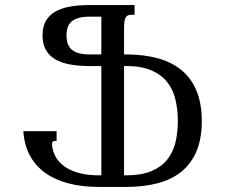

<svg xmlns="http://www.w3.org/2000/svg" viewBox="-20 -736 899 767"><path d="M517.6 -715.8V-676.8H503.4Q496.1 -676.8 491 -674.6Q485.8 -672.4 482.4 -666.7Q479 -661.1 477.3 -650.9Q475.6 -640.6 475.6 -624.5V-518.6H483.9Q555.7 -518.6 612.1 -502.7Q668.5 -486.8 707 -454.1Q745.6 -421.4 765.9 -371.3Q786.1 -321.3 786.1 -252.4Q786.1 -183.6 765.9 -134Q745.6 -84.5 707 -52.2Q668.5 -20 612.1 -4.6Q555.7 10.7 483.9 10.7H374.5Q309.1 10.7 255.4 -2.9Q201.7 -16.6 162.4 -44.2Q123 -71.8 100.1 -113.5Q77.1 -155.3 73.2 -211.9H206.1V-172.9H198.2Q189.9 -172.9 188.5 -165.8Q187 -158.7 189 -147.9Q193.4 -122.1 207.5 -101.3Q221.7 -80.6 245.4 -65.9Q269 -51.3 301.5 -43.5Q334 -35.6 374.5 -35.6H384.8V-472.2H337.4Q292 -472.2 257.1 -479Q222.2 -485.8 198.5 -500.5Q174.8 -515.1 162.4 -538.3Q149.9 -561.5 149.9 -594.7Q149.9 -627.9 162.4 -650.9Q174.8 -673.8 198.5 -688.2Q222.2 -702.6 257.1 -709.2Q292 -715.8 337.4 -715.8ZM483.9 -35.6Q543.9 -35.6 583.7 -52Q623.5 -68.4 647.2 -97.4Q670.9 -126.5 680.7 -166.3Q690.4 -206.1 690.4 -252.4Q690.4 -298.8 680.7 -339.1Q670.9 -379.4 647.2 -408.9Q623.5 -438.5 583.7 -455.3Q543.9 -472.2 483.9 -472.2H475.6V-35.6ZM245.6 -594.7Q245.6 -577.1 250.2 -563Q254.9 -548.8 265.6 -538.8Q276.4 -528.8 293.9 -523.7Q311.5 -518.6 337.4 -518.6H384.8V-669.4H337.4Q311.5 -669.4 293.9 -664.3Q276.4 -659.2 265.6 -649.7Q254.9 -640.1 250.2 -626.2Q245.6 -612.3 245.6 -594.7Z"/></svg>

Font: Arian AMU Serif
Style: Regular
Weight: 400
Designer: Ruben Hakobyan (Tarumian)
Foundry: Ruben Hakobyan (Tarumian)
Version: Version 1.002